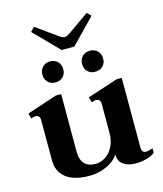

<svg xmlns="http://www.w3.org/2000/svg" viewBox="-129 -979 921 1084"><g transform="rotate(-15 331.5 -437.0)"><path d="M290 -717 150 -860 173 -884 293 -798Q313 -783 327 -783Q340 -783 360 -798L481 -883L503 -860L364 -717ZM149 -610Q149 -637 166 -654.5Q183 -672 210 -672Q237 -672 254 -654.5Q271 -637 271 -610Q271 -583 254 -566Q237 -549 210 -549Q183 -549 166 -566Q149 -583 149 -610ZM504 -610Q504 -583 487 -566Q470 -549 442 -549Q415 -549 398 -566Q381 -583 381 -610Q381 -637 398 -654.5Q415 -672 442 -672Q470 -672 487 -654.5Q504 -637 504 -610ZM642 -48V-22Q622 -6 592 2Q562 10 528 10Q487 10 458.5 -9Q430 -28 430 -68V-69Q407 -33 360 -11.5Q313 10 260 10Q169 10 122.5 -27Q76 -64 76 -128V-365Q76 -394 49 -394Q42 -394 24 -388L16 -419L191 -477H223V-141Q223 -93 245.5 -69.5Q268 -46 310 -46Q337 -46 364.5 -62Q392 -78 411 -112.5Q430 -147 430 -199V-365Q430 -394 402 -394Q396 -394 378 -388L369 -419L547 -477H577V-73Q577 -39 602 -39Q615 -39 642 -48Z"/></g></svg>

Font: Taviraj DemiBold
Style: Regular
Weight: 600
Designer: Katatrad Team
Foundry: CadsonDemak
Version: Version 1.030